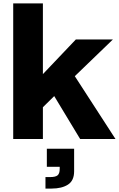

<svg xmlns="http://www.w3.org/2000/svg" viewBox="-20 -810 693 1119"><path d="M57 0V-790H230V-378L422 -580H638L416 -366L653 0H447L296 -250L230 -185V0ZM245 289V222H272Q304 222 316 211.5Q328 201 328 174V162H253V57H412V188Q412 243 376 266Q340 289 281 289Z"/></svg>

Font: BDO Grotesk ExtraBold
Style: Regular
Weight: 800
Designer: Deni Anggara
Foundry: Lokal Container
Version: Version 2.000